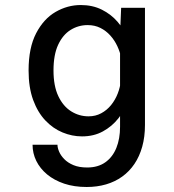

<svg xmlns="http://www.w3.org/2000/svg" viewBox="-20 -531 690 763"><path d="M324.4 212.1Q274.7 212.1 235 198.8Q195.3 185.4 167.2 162.1Q139.1 138.7 124.2 108.4Q109.4 78.1 109.4 44.3H208.4Q208.4 56.1 214.8 71.4Q221.2 86.7 235.2 101.1Q249.1 115.6 271.6 125.1Q294.1 134.6 326.5 134.6Q369.6 134.6 398.6 113.9Q427.6 93.3 442.4 56.8Q457.1 20.4 457.1 -27.1V-394.6L461.4 -500H556.1V-34.4Q556.1 12.9 545.2 51.8Q534.4 90.6 514.2 120.5Q494 150.4 465.6 170.8Q437.1 191.3 401.5 201.7Q365.9 212.1 324.4 212.1ZM305.9 11Q266.4 11 228.7 -4.6Q190.9 -20.1 160.4 -52.2Q129.9 -84.3 111.7 -133.8Q93.6 -183.4 93.6 -251Q93.6 -341.2 123.6 -398.8Q153.6 -456.4 201 -483.7Q248.4 -511 300.9 -511Q347.8 -511 384.7 -492.6Q421.6 -474.1 447.2 -444.4Q472.8 -414.7 486.2 -380.2Q499.7 -345.7 499.7 -313.3L461.9 -300.1Q457.1 -324.3 446.2 -347.7Q435.3 -371.1 418.3 -390Q401.3 -408.9 378.8 -420.1Q356.4 -431.3 328.4 -431.3Q291.4 -431.3 260.6 -412.1Q229.7 -392.9 211.1 -353.1Q192.6 -313.4 192.6 -251Q192.6 -189.3 211.8 -148.9Q231.1 -108.4 262.8 -88.6Q294.6 -68.7 332 -68.7Q359.7 -68.7 382.2 -80.9Q404.8 -93 421.4 -113.4Q437.9 -133.8 447.9 -159.4Q457.9 -185.1 460.4 -211.9L500.8 -198.6Q500.8 -165.3 488 -128.6Q475.2 -92 450.2 -60.4Q425.2 -28.7 389 -8.9Q352.9 11 305.9 11Z"/></svg>

Font: Trispace Thin
Style: Regular
Weight: 100
Designer: Tyler Finck
Foundry: Etcetera Type Company
Version: Version 1.210